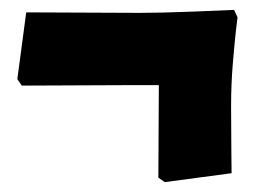

<svg xmlns="http://www.w3.org/2000/svg" viewBox="-20 -379 546 388"><path d="M300 -20 301 -207H250L24 -206L15 -219L33 -354L262 -353Q304 -353 368.5 -355.5Q433 -358 453 -359L460 -344Q459 -338 456.5 -315Q454 -292 450.5 -250.5Q447 -209 447 -164Q447 -113 447.5 -76.5Q448 -40 448 -29L313 -11Z"/></svg>

Font: Alegreya SC Black
Style: Regular
Weight: 900
Designer: Juan Pablo del Peral
Foundry: Huerta Tipografica
Version: Version 2.007; ttfautohint (v1.6)